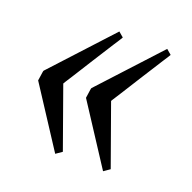

<svg xmlns="http://www.w3.org/2000/svg" viewBox="-86 -520 604 604"><g transform="rotate(20 215.5 -218.5)"><path d="M28.3 -202.1Q29.3 -211.4 30.8 -218.8Q31.7 -225.1 32.5 -230.5Q33.2 -235.8 34.2 -236.8L215.8 -434.1L232.4 -419.9L227.1 -411.1Q221.7 -402.8 212.6 -388.7Q203.6 -374.5 192.1 -356.4Q180.7 -338.4 168.7 -319.6Q156.7 -300.8 145.5 -282.7Q134.3 -264.6 125.2 -250.5Q116.2 -236.3 110.8 -228Q105.5 -219.7 106 -219.7L178.2 -17.6L157.7 -3.4ZM188.5 -202.1Q189.5 -211.4 190.9 -218.8Q191.9 -225.1 192.6 -230.5Q193.4 -235.8 194.3 -236.8L376 -434.1L392.6 -419.9L387.2 -411.1Q381.8 -402.8 372.8 -388.7Q363.8 -374.5 352.3 -356.4Q340.8 -338.4 328.9 -319.6Q316.9 -300.8 305.7 -282.7Q294.4 -264.6 285.4 -250.5Q276.4 -236.3 271 -228Q265.6 -219.7 266.1 -219.7L338.4 -17.6L317.9 -3.4Z"/></g></svg>

Font: Gentium Plus Viet
Style: Italic
Weight: 400
Italic angle: -8°
Designer: J. Victor Gaultney, Annie Olsen, Iska Routamaa, Becca Hirsbrunner
Foundry: SIL International
Version: Version 5.000